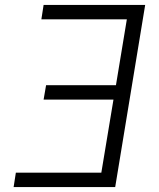

<svg xmlns="http://www.w3.org/2000/svg" viewBox="-20 -755 640 775"><path d="M35 0 44 -58H389L438 -353H156L166 -411H448L492 -677H147L156 -735H566L445 0Z"/></svg>

Font: Iosevka Light Extended
Style: Italic
Weight: 300
Width: 7
Italic angle: -9°
Monospace: yes
Designer: Belleve Invis
Foundry: Belleve Invis
Version: Version 32.5.0; ttfautohint (v1.8.4)